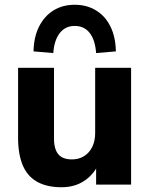

<svg xmlns="http://www.w3.org/2000/svg" viewBox="-20 -776 630 807"><path d="M239 11Q177 11 136 -12Q95 -35 75.5 -81.5Q56 -128 56 -197V-491H207V-193Q207 -164 215 -144.5Q223 -125 239.5 -115.5Q256 -106 282 -106Q311 -106 333 -119.5Q355 -133 367.5 -158Q380 -183 380 -217V-491H531V0H384V-96H399Q377 -45 336 -17Q295 11 239 11ZM204 -553 121 -560Q122 -620 144 -664Q166 -708 204.5 -732Q243 -756 294 -756Q345 -756 384 -732Q423 -708 444.5 -664Q466 -620 467 -560L384 -553Q380 -608 357 -637.5Q334 -667 294 -667Q255 -667 231.5 -637.5Q208 -608 204 -553Z"/></svg>

Font: Nunito Sans 12pt ExtraBold
Style: Regular
Weight: 800
Designer: Vernon Adams
Foundry: Vernon Adams
Version: Version 3.101;gftools[0.9.27]